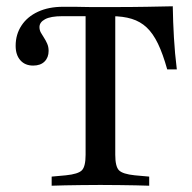

<svg xmlns="http://www.w3.org/2000/svg" viewBox="-20 -591 611 611"><path d="M293.5 -2.4Q266.9 -2.4 239.1 -2Q211.3 -1.6 186.7 -1.2Q162.1 -0.8 144.4 0V-29L189.5 -33.1Q229 -37.1 240.7 -49.2Q252.4 -61.3 252.4 -98.4V-201.6H346.8V-98.4Q346.8 -61.3 358.5 -49.2Q370.2 -37.1 408.9 -33.1L454.8 -29V0Q436.3 -0.8 411.7 -1.2Q387.1 -1.6 359.7 -2Q332.3 -2.4 304.8 -2.4H299.2ZM252.4 -539.5H178.2Q141.1 -539.5 123.4 -529.8Q105.6 -520.2 105.6 -504.8Q105.6 -495.2 110.1 -487.1Q114.5 -479 120.2 -470.6Q125.8 -462.1 130.2 -452Q134.7 -441.9 134.7 -429Q134.7 -408.1 121.8 -395.2Q108.9 -382.3 85.5 -382.3Q59.7 -382.3 44.8 -399.2Q29.8 -416.1 29.8 -445.2Q29.8 -481.5 48.4 -509.7Q66.9 -537.9 100.8 -553.6Q134.7 -569.4 180.6 -569.4Q191.9 -569.4 200.8 -569.4Q209.7 -569.4 219 -569.4Q228.2 -569.4 240.3 -569Q252.4 -568.5 270.2 -568.5H330.6Q399.2 -568.5 447.2 -569.4Q495.2 -570.2 529.8 -571Q530.6 -521 533.5 -471.4Q536.3 -421.8 542.7 -370.2H512.1Q498.4 -419.4 482.7 -452Q466.9 -484.7 446.8 -503.6Q426.6 -522.6 399.2 -531Q371.8 -539.5 334.7 -539.5ZM252.4 -201.6V-551.6H346.8V-201.6Z"/></svg>

Font: Playfair 5pt SemiExpanded Light Medium
Style: Regular
Weight: 500
Version: Version 2.203